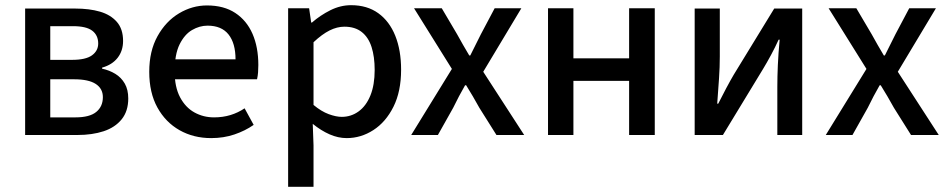

<svg xmlns="http://www.w3.org/2000/svg" viewBox="-20 -521 3657 741"><path d="M77 0V-488H270Q325 -488 366 -476Q407 -464 431 -436.5Q455 -409 455 -363Q455 -325 434 -298Q413 -271 374 -260V-256Q402 -250 425 -236Q448 -222 461.5 -198.5Q475 -175 475 -141Q475 -92 449.5 -60.5Q424 -29 380 -14.5Q336 0 279 0ZM174 -290H258Q311 -290 335 -307.5Q359 -325 359 -353Q359 -385 336 -402.5Q313 -420 262 -420H174ZM174 -68H271Q326 -68 351.5 -89Q377 -110 377 -146Q377 -179 349.5 -197Q322 -215 266 -215H174Z M795 12Q727 12 673 -18.5Q619 -49 587.5 -106Q556 -163 556 -244Q556 -324 588 -381.5Q620 -439 671 -469.5Q722 -500 779 -500Q844 -500 888 -471Q932 -442 954.5 -390.5Q977 -339 977 -270Q977 -256 976 -242Q975 -228 972 -215H628V-292H889Q889 -354 862 -388Q835 -422 781 -422Q750 -422 721 -405Q692 -388 673 -349.5Q654 -311 654 -245Q654 -185 675 -145.5Q696 -106 730.5 -87Q765 -68 806 -68Q840 -68 869.5 -77Q899 -86 924 -103L959 -39Q926 -16 884.5 -2Q843 12 795 12Z M1092 200V-489H1173L1181 -434H1184Q1216 -462 1255 -481.5Q1294 -501 1335 -501Q1397 -501 1440 -470Q1483 -439 1505.5 -383Q1528 -327 1528 -252Q1528 -168 1498.5 -109Q1469 -50 1421 -19Q1373 12 1318 12Q1285 12 1252 -2.5Q1219 -17 1187 -43L1190 40V200ZM1299 -70Q1335 -70 1364 -91Q1393 -112 1409.5 -152.5Q1426 -193 1426 -251Q1426 -302 1414 -339.5Q1402 -377 1376 -397.5Q1350 -418 1309 -418Q1281 -418 1252 -403.5Q1223 -389 1190 -358V-116Q1220 -91 1248.5 -80.5Q1277 -70 1299 -70Z M1567 0 1724 -255 1578 -489H1685L1744 -389Q1755 -369 1767 -348Q1779 -327 1791 -307H1795Q1805 -327 1815.5 -348Q1826 -369 1836 -389L1889 -489H1992L1845 -244L2003 0H1896L1830 -105Q1818 -127 1805 -149Q1792 -171 1779 -192H1775Q1763 -171 1751.5 -149.5Q1740 -128 1729 -105L1670 0Z M2095 0V-489H2193V-296H2408V-489H2507V0H2408V-209H2193V0Z M2661 0V-488H2758V-303Q2758 -263 2755 -218.5Q2752 -174 2748 -121H2752Q2766 -149 2782.5 -180Q2799 -211 2812 -233L2968 -488H3076V0H2980V-186Q2980 -225 2982 -270Q2984 -315 2989 -368H2985Q2972 -339 2955.5 -308.5Q2939 -278 2925 -255L2770 0Z M3167 0 3324 -255 3178 -489H3285L3344 -389Q3355 -369 3367 -348Q3379 -327 3391 -307H3395Q3405 -327 3415.5 -348Q3426 -369 3436 -389L3489 -489H3592L3445 -244L3603 0H3496L3430 -105Q3418 -127 3405 -149Q3392 -171 3379 -192H3375Q3363 -171 3351.5 -149.5Q3340 -128 3329 -105L3270 0Z"/></svg>

Font: UmiuVSE Medium
Style: Regular
Weight: 500
Designer: Paul D. Hunt
Foundry: Adobe
Version: Version 3.046;September 5, 2023;FontCreator 14.0.0.2901 64-b